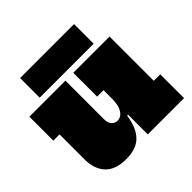

<svg xmlns="http://www.w3.org/2000/svg" viewBox="-199 -963 1157 1157"><g transform="rotate(-45 379.0 -385.0)"><path d="M436 -377H381V-580H690V-203H745V0H436ZM314 -580V-250Q314 -221.5 328.5 -204.2Q343 -187 366 -187Q383 -187 399 -198.2Q415 -209.5 425.5 -236.2Q436 -263 436 -309L470 -168H428Q415.5 -77.5 371 -31.8Q326.5 14 240 14Q148.5 14 104.2 -33.2Q60 -80.5 60 -163V-376H7V-580ZM592 -784V-617H132V-784Z"/></g></svg>

Font: Hepta Slab ExtraLight Black
Style: Regular
Weight: 900
Version: Version 1.102